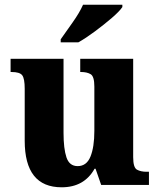

<svg xmlns="http://www.w3.org/2000/svg" viewBox="-20 -786 678 816"><path d="M242 10Q338 10 382 -69H386L410 0H613V-56H603Q578 -56 562 -65Q546 -74 546 -118V-536H321V-480H324Q350 -480 365.5 -470.5Q381 -461 381 -418V-230Q381 -161 364.5 -120.5Q348 -80 310 -80Q275 -80 262.5 -117Q250 -154 250 -222V-536H25V-480H29Q64 -480 74.5 -466Q85 -452 85 -409V-188Q85 10 242 10ZM238 -606H313Q345 -624 384 -653Q423 -682 455.5 -710Q488 -738 500 -756V-766H333Q318 -732 288.5 -690.5Q259 -649 238 -619Z"/></svg>

Font: Noto Serif SemiCondensed Extra
Style: Regular
Weight: 800
Width: 4
Designer: Monotype Design Team
Foundry: Monotype Imaging Inc.
Version: Version 1.002